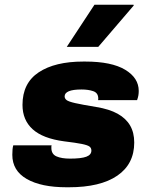

<svg xmlns="http://www.w3.org/2000/svg" viewBox="-20 -781 640 811"><path d="M261 10Q154 10 93 -25Q32 -60 32 -127Q32 -141 33 -150.5Q34 -160 36 -167H198Q197 -165 197 -163V-156Q197 -130 218.5 -120.5Q240 -111 276 -111Q323 -111 344.5 -119Q366 -127 366 -145Q366 -156 358 -162Q350 -168 325.5 -173Q301 -178 251 -184Q161 -196 118 -235Q75 -274 75 -338Q75 -430 143.5 -475.5Q212 -521 332 -521H340Q451 -521 508.5 -486.5Q566 -452 566 -397Q566 -387 564.5 -378Q563 -369 559 -358H394Q395 -360 395 -362V-367Q394 -389 373.5 -396Q353 -403 324 -403Q288 -403 270.5 -395.5Q253 -388 253 -374Q253 -365 261 -358.5Q269 -352 297.5 -345.5Q326 -339 387 -329Q442 -320 477 -300.5Q512 -281 529.5 -251Q547 -221 547 -179Q547 -88 475.5 -39Q404 10 271 10ZM262 -583 379 -761H544L545 -758L395 -583Z"/></svg>

Font: Chivo Mono Medium Black
Style: Italic
Weight: 900
Italic angle: -8.05°
Monospace: yes
Version: Version 1.008